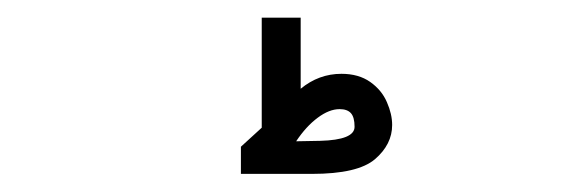

<svg xmlns="http://www.w3.org/2000/svg" viewBox="-20 -446 640 212"><path d="M269 -305V-426.5H312V-348Q332 -364.5 357 -364.5Q376 -364.5 388.8 -355.5Q401.5 -346.5 407.2 -333.2Q413 -320 413 -308Q413 -286.5 394 -270.2Q375 -254 324.5 -254H246V-284ZM371.5 -306Q371.5 -316.5 367.5 -321Q363.5 -325.5 355 -325.5Q343.5 -325.5 330.8 -316Q318 -306.5 307 -290L333.5 -290.5Q371.5 -291.5 371.5 -306Z"/></svg>

Font: JuliaMono
Style: Regular
Weight: 400
Monospace: yes
Designer: cormullion
Foundry: corm
Version: Version 0.055; ttfautohint (v1.8.4)